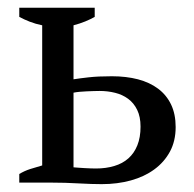

<svg xmlns="http://www.w3.org/2000/svg" viewBox="-20 -467 496 491"><path d="M168 -264.2Q183.1 -266.6 207 -269.3Q231 -272 266.1 -272Q302.7 -272 332.8 -264.2Q362.8 -256.3 384.3 -240.2Q405.8 -224.1 417.5 -199.7Q429.2 -175.3 429.2 -142.1Q429.2 -106.4 414.6 -79.3Q399.9 -52.2 374.5 -33.7Q349.1 -15.1 314.7 -5.6Q280.3 3.9 240.2 3.9Q215.3 3.9 180.9 2Q146.5 0 111.8 0H29.3V-22Q42 -29.8 57.1 -34.7Q72.3 -39.6 87.9 -43.9V-402.3Q70.8 -405.8 56.4 -411.4Q42 -417 29.3 -423.8V-447.3H222.2V-423.8Q210.9 -417.5 197.8 -412.1Q184.6 -406.7 168 -402.3ZM168 -39.1Q173.8 -38.6 181.2 -38.1Q188.5 -37.6 196.3 -37.1Q204.1 -36.6 211.7 -36.4Q219.2 -36.1 225.1 -36.1Q251 -36.1 272.2 -42.5Q293.5 -48.8 308.3 -62Q323.2 -75.2 331.3 -95.5Q339.4 -115.7 339.4 -143.1Q339.4 -168.5 330.8 -186Q322.3 -203.6 307.6 -214.4Q293 -225.1 274.2 -229.7Q255.4 -234.4 234.9 -234.4Q228 -234.4 219.2 -234.1Q210.4 -233.9 201.2 -233.4Q191.9 -232.9 183.3 -232.2Q174.8 -231.4 168 -230Z"/></svg>

Font: PT Astra Serif
Style: Regular
Weight: 400
Designer: A.Korolkova, I. Chaeva
Foundry: ParaType Ltd
Version: Version 1.002